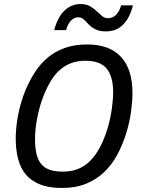

<svg xmlns="http://www.w3.org/2000/svg" viewBox="-20 -908 693 942"><path d="M284.2 14.2Q219.7 14.2 176.3 -3.2Q132.8 -20.5 106.4 -52.2Q80.1 -84 68.6 -128.9Q57.1 -173.8 57.1 -229Q57.1 -254.9 60.1 -283.9Q63 -313 68.8 -343.8Q74.7 -374.5 84 -406Q93.3 -437.5 106 -467.8Q125.5 -513.7 151.6 -554.2Q177.7 -594.7 213.6 -625Q249.5 -655.3 297.4 -672.6Q345.2 -689.9 408.2 -689.9Q516.6 -689.9 573.2 -629.4Q629.9 -568.8 629.9 -451.2Q629.9 -412.6 623 -360.8Q616.2 -309.1 599.1 -253.9Q581.5 -197.3 555.2 -148.4Q528.8 -99.6 491 -63.5Q453.1 -27.3 402.1 -6.6Q351.1 14.2 284.2 14.2ZM151.9 -227.1Q151.9 -182.1 159.4 -151.4Q167 -120.6 183.6 -101.6Q200.2 -82.5 226.3 -74.2Q252.4 -65.9 289.1 -65.9Q368.7 -65.9 421.1 -117.4Q473.6 -168.9 506.8 -274.9Q514.2 -298.8 519.5 -323.5Q524.9 -348.1 528.3 -371.6Q531.7 -395 533.4 -416Q535.2 -437 535.2 -454.1Q535.2 -532.7 503.4 -571.3Q471.7 -609.9 398.9 -609.9Q359.4 -609.9 328.6 -598.1Q297.9 -586.4 273.4 -564.7Q249 -543 230 -511.7Q210.9 -480.5 194.8 -440.9Q183.6 -413.1 175.5 -383.8Q167.5 -354.5 162.1 -326.7Q156.7 -298.8 154.3 -273.2Q151.9 -247.6 151.9 -227.1ZM246.1 -760.3Q262.7 -824.2 296.6 -856.2Q330.6 -888.2 375 -888.2Q403.3 -888.2 421.6 -877.4Q439.9 -866.7 453.9 -853.5Q467.8 -840.3 480.5 -829.6Q493.2 -818.8 510.3 -818.8Q534.2 -818.8 550.8 -836.9Q567.4 -855 574.2 -881.8H632.3Q617.2 -821.3 584.5 -787.6Q551.8 -753.9 499 -753.9Q476.6 -753.9 461.2 -759Q445.8 -764.2 434.3 -772Q422.9 -779.8 414.8 -788.6Q406.7 -797.4 399.2 -805.2Q391.6 -813 383.3 -818.1Q375 -823.2 364.3 -823.2Q343.8 -823.2 328.1 -806.9Q312.5 -790.5 304.2 -760.3Z"/></svg>

Font: Clear Sans
Style: Italic
Weight: 400
Italic angle: -12°
Foundry: Intel Corporation
Version: Version 1.00